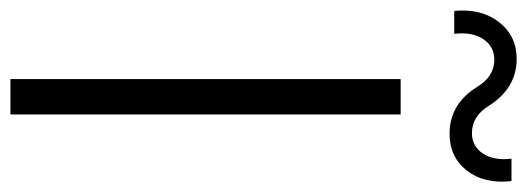

<svg xmlns="http://www.w3.org/2000/svg" viewBox="-394 -671 1013 369"><g transform="rotate(90 112.5 -486.5)"><path d="M185 -844Q128 -844 95 -897Q75 -930 43 -930Q17 -930 3 -908.5Q-11 -887 -7 -853H-51Q-56 -905 -29.5 -939Q-3 -973 41 -973Q97 -973 131 -920Q151 -887 184 -887Q209 -887 223 -908Q237 -929 233 -963H276Q282 -911 256 -877.5Q230 -844 185 -844ZM80 -750H148V0H80Z"/></g></svg>

Font: Oakes Grotesk Light
Style: Regular
Weight: 300
Designer: Samuel Oakes
Foundry: Samuel Oakes
Version: Version 1.000;PS 001.000;hotconv 1.0.88;makeotf.lib2.5.64775